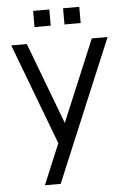

<svg xmlns="http://www.w3.org/2000/svg" viewBox="-58 -702 628 945"><g transform="rotate(-5 256.0 -230.0)"><path d="M418 -500H496L203 200H125ZM20 -500H97L286 0H209ZM290 -660H370V-580H290ZM142 -660H222V-580H142Z"/></g></svg>

Font: Uncut Sans Variable
Style: Regular
Weight: 400
Designer: Kasper Nordkvist
Foundry: UNCUT.wtf
Version: Version 1.303;Glyphs 3.1.2 (3151)